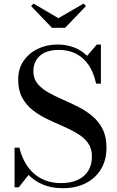

<svg xmlns="http://www.w3.org/2000/svg" viewBox="-20 -1000 630 1035"><path d="M319 14.5Q258 14.5 212 -4.8Q166 -24 134 -57L81 10H58.5V-204H84.5Q94 -164.5 112.2 -129.8Q130.5 -95 158.2 -68.8Q186 -42.5 223.8 -27.8Q261.5 -13 310 -13Q361.5 -13 398.5 -30Q435.5 -47 455.5 -79Q475.5 -111 475.5 -157Q475.5 -200 454.2 -229.2Q433 -258.5 397.2 -280Q361.5 -301.5 319.2 -319.8Q277 -338 234.5 -358.2Q192 -378.5 156.5 -406.2Q121 -434 99.5 -473.8Q78 -513.5 78 -571Q78 -628.5 106.5 -670.8Q135 -713 183.2 -736.5Q231.5 -760 289.5 -760Q337 -760 377.8 -744.8Q418.5 -729.5 449.5 -699L502 -760H524V-549H498Q485.5 -609 457.5 -649.8Q429.5 -690.5 389 -710.8Q348.5 -731 298.5 -731Q230.5 -731 195.2 -699.5Q160 -668 160 -616Q160 -577 181.2 -550.2Q202.5 -523.5 237.8 -503.2Q273 -483 315 -464.8Q357 -446.5 399 -425.5Q441 -404.5 476.2 -375.5Q511.5 -346.5 532.8 -305Q554 -263.5 554 -204Q554 -138 524.8 -88.8Q495.5 -39.5 442.5 -12.5Q389.5 14.5 319 14.5ZM260 -850 147.5 -967.5 161 -980.5 295 -902 430 -980.5 443.5 -967.5 331 -850Z"/></svg>

Font: Bodoni Moda SC 9pt Medium
Style: Regular
Weight: 500
Designer: Owen Earl
Foundry: indestructible type
Version: Version 2.005